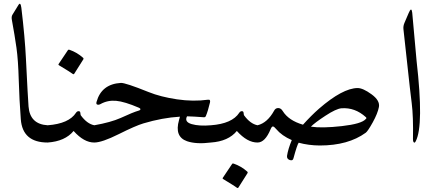

<svg xmlns="http://www.w3.org/2000/svg" viewBox="-20 -746 2284 1005"><path d="M76.7 -720.2Q87.4 -737.8 91.8 -705.1Q110.4 -550.3 115.7 -439.9Q126 -231.4 129.4 -188.5Q136.7 -95.7 229.5 -90.3Q255.4 -88.9 249.5 -53.7Q240.2 0 229.5 0Q98.1 0 88.9 -121.6Q81.1 -224.1 78.1 -327.9Q75.2 -431.6 66.2 -495.8Q57.1 -560.1 42 -642.6Q39.1 -658.7 44.9 -668.5Z M473.6 -90.3Q490.2 -86.4 492.2 -78.6Q494.1 -70.8 492.2 -55.2Q484.9 0 473.6 0Q419.9 0.5 365.2 -60.5Q320.8 -6.3 229.5 0Q220.2 0.5 216.8 -15.1L208 -56.6Q205.6 -66.9 212.2 -78.1Q218.8 -89.4 229.5 -90.3Q340.8 -98.6 377.9 -155.8Q383.3 -164.1 391.6 -164.1Q399.9 -164.1 400.6 -154.8Q401.4 -145.5 402.8 -142.6Q435.5 -97.7 473.6 -90.3ZM335.4 -483.4Q337.9 -487.3 343.8 -485.4Q383.3 -471.7 414.6 -443.8Q418.9 -439.9 416 -435.1L368.2 -359.4Q365.2 -355 358.2 -360.8Q351.1 -366.7 288.1 -404.8Q284.2 -407.2 286.6 -410.6Z M612.3 -312Q635.3 -313.5 757.8 -264.2Q820.8 -238.8 906.2 -226.1Q991.7 -213.4 1068.8 -224.1Q1083 -226.1 1079.1 -209.5Q1068.8 -165.5 1057.6 -138.7Q1054.7 -131.3 1045.9 -132.3Q995.6 -136.2 959 -137.2Q943.8 -107.9 983.2 -96.4Q1022.5 -85 1084 -90.3Q1124.5 -93.8 1103 -22.5Q1096.7 -1.5 1084 0Q1007.8 9.8 959 -6.8Q892.1 -30.3 917 -117.2Q920.9 -130.9 921.9 -135.3Q830.1 -129.9 730.5 -100.1Q689.5 -87.9 601.6 -43.9Q513.7 0 473.6 0Q460 0 452.1 -19.5Q444.3 -39.1 449.2 -62.5Q454.6 -87.4 473.6 -90.3Q559.6 -105.5 611.3 -128.4Q676.8 -158.7 706.1 -167Q715.8 -169.9 714.8 -174.8Q714.8 -178.7 707 -182.1Q631.8 -214.4 587.6 -218.3Q543.5 -222.2 505.9 -201.2Q497.1 -196.3 489.5 -198.5Q481.9 -200.7 485.4 -212.9Q511.2 -305.7 612.3 -312Z M1328.1 -90.3Q1344.7 -86.4 1346.7 -78.6Q1348.6 -70.8 1346.7 -55.2Q1339.4 0 1328.1 0Q1274.4 0.5 1219.7 -60.5Q1175.3 -6.3 1084 0Q1074.7 0.5 1071.3 -15.1L1062.5 -56.6Q1060.1 -66.9 1066.7 -78.1Q1073.2 -89.4 1084 -90.3Q1195.3 -98.6 1232.4 -155.8Q1237.8 -164.1 1246.1 -164.1Q1254.4 -164.1 1255.1 -154.8Q1255.9 -145.5 1257.3 -142.6Q1290 -97.7 1328.1 -90.3ZM1194.8 112.3Q1197.3 108.4 1203.1 110.4Q1242.7 124 1273.9 151.9Q1278.3 155.8 1275.4 160.6L1227.5 236.3Q1224.6 240.7 1217.5 234.9Q1210.4 229 1147.5 190.9Q1143.6 188.5 1146 185.1Z M1851.6 -285.2Q1879.9 -285.2 1924.8 -252.4Q1969.7 -219.7 1963.4 -186Q1957 -152.3 1931.2 -105.7Q1905.3 -59.1 1894.5 -51.3Q1802.7 15.6 1653.8 15.6Q1594.7 15.1 1543.5 1Q1535.6 10.7 1516.1 82.5Q1512.7 97.2 1496.6 91.6Q1480.5 85.9 1482.4 69.8Q1487.8 34.2 1507.3 -12.7Q1455.1 -35.2 1425.3 -70.8Q1414.6 -84 1408.4 -84Q1402.3 -84 1396.5 -69.8Q1367.7 0 1328.1 0Q1322.3 0 1316.9 -11.2Q1301.3 -47.4 1308.6 -67.4Q1315.9 -87.4 1328.1 -90.3Q1379.9 -103 1415 -167Q1422.4 -180.7 1436.5 -180.4Q1450.7 -180.2 1460 -164.6Q1490.7 -115.2 1565.9 -93.3Q1608.9 -141.1 1649.9 -177.2Q1773.4 -284.2 1851.6 -285.2ZM1895 -132.8Q1837.9 -184.6 1767.1 -179.2Q1739.3 -176.8 1683.3 -140.1Q1627.4 -103.5 1607.4 -83Q1665 -74.2 1769.3 -85.9Q1873.5 -97.7 1894.5 -123Q1900.9 -127.4 1895 -132.8Z M2119.1 -677.7Q2133.8 -712.9 2137.7 -679.7Q2137.7 -679.7 2160.6 -426.8Q2199.2 -89.8 2156.2 -6.8Q2150.4 4.4 2145.8 -1.2Q2141.1 -6.8 2141.6 -17.6Q2144 -135.7 2135 -206.5Q2126 -277.3 2113.3 -397L2091.8 -592.8Q2089.8 -609.4 2097.2 -626.5Z"/></svg>

Font: Amiri
Style: Regular
Weight: 400
Designer: Khaled Hosny
Version: Version 000.108